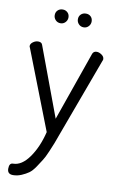

<svg xmlns="http://www.w3.org/2000/svg" viewBox="-98 -719 616 1004"><g transform="rotate(10 210.0 -217.0)"><path d="M14 -448C14 -445.3 15 -442.3 17 -439L180 -20C166.7 34.7 146.8 80.5 120.5 117.5C94.2 154.5 65.7 173 35 173C21.7 173 15 183 15 203C15 222.3 25 232 45 232C60.3 232 75.3 228.8 90 222.5C104.7 216.2 117.2 209.3 127.5 202C137.8 194.7 148.7 182.7 160 166L186 126C192.7 116 200.8 99.7 210.5 77C220.2 54.3 226.7 38.7 230 30L248 -19L403 -439C404.3 -440.3 405 -443 405 -447C405 -455.7 400.5 -463.2 391.5 -469.5C382.5 -475.8 373.7 -479 365 -479C354.3 -479 347 -474.3 343 -465L214 -97L77 -465C74.3 -474.3 66.7 -479 54 -479C44.7 -479 35.7 -475.8 27 -469.5C18.3 -463.2 14 -456 14 -448ZM115 -630C115 -620 118.5 -611.3 125.5 -604C132.5 -596.7 141.3 -593 152 -593C162 -593 170.5 -596.7 177.5 -604C184.5 -611.3 188 -620 188 -630C188 -640.7 184.5 -649.3 177.5 -656C170.5 -662.7 162 -666 152 -666C141.3 -666 132.5 -662.7 125.5 -656C118.5 -649.3 115 -640.7 115 -630ZM238 -630C238 -620 241.5 -611.3 248.5 -604C255.5 -596.7 264.3 -593 275 -593C285 -593 293.5 -596.7 300.5 -604C307.5 -611.3 311 -620 311 -630C311 -640.7 307.7 -649.3 301 -656C294.3 -662.7 285.7 -666 275 -666C264.3 -666 255.5 -662.7 248.5 -656C241.5 -649.3 238 -640.7 238 -630Z"/></g></svg>

Font: Terminal Dosis
Style: Book
Weight: 400
Designer: EdgarTolentino, PabloImpallari, IginoMarini
Foundry: EdgarTolentino, PabloImpallari, IginoMarini
Version: Version 1.006